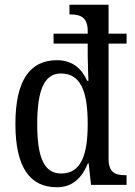

<svg xmlns="http://www.w3.org/2000/svg" viewBox="-20 -780 569 810"><path d="M220 10C286 10 325 -29 351 -91H354L364 0H514V-41H506C467 -41 438 -52 438 -111V-596H514V-638H438V-760H273V-719H280C317 -719 350 -708 350 -650V-638H206V-596H350V-545C350 -516 353 -443 353 -439H348C324 -491 286 -526 220 -526C107 -526 45 -442 45 -257C45 -73 107 10 220 10ZM238 -48C165 -48 137 -118 137 -256C137 -396 165 -470 237 -470C323 -470 350 -390 350 -257C350 -128 323 -48 238 -48Z"/></svg>

Font: Noto Serif Bengali Condensed
Style: Regular
Weight: 400
Width: 3
Designer: Juan Bruce, Universal Thirst, Indian Type Foundry and the Monotype Design Team.
Foundry: Monotype Imaging Inc.
Version: Version 2.003